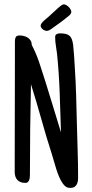

<svg xmlns="http://www.w3.org/2000/svg" viewBox="-20 -873 429 899"><path d="M345.7 -40Q345.7 -31.2 344 -22.7Q342.3 -14.2 338.1 -7.6Q334 -1 327.1 2.9Q320.3 6.8 309.6 6.8Q296.4 6.8 288.3 1.2Q280.3 -4.4 273.4 -14.6Q264.2 -27.8 256.8 -45.2Q249.5 -62.5 243.7 -80.8Q237.8 -99.1 232.7 -117.4Q227.5 -135.7 222.7 -151.4Q196.3 -233.4 173.6 -314.9Q150.9 -396.5 125 -478.5Q122.6 -372.6 121.3 -267.6Q120.1 -162.6 120.1 -56.6Q120.1 -51.3 119.6 -44.4Q119.1 -37.6 117.2 -31.5Q115.2 -25.4 111.1 -21Q106.9 -16.6 99.6 -16.6Q74.7 -16.6 61.8 -30Q48.8 -43.5 48.8 -68.4Q48.8 -205.6 49.3 -340.3Q49.8 -475.1 49.8 -611.3V-680.7Q49.8 -691.9 54 -699.5Q58.1 -707 72.3 -707Q82 -707 92.3 -704.3Q102.5 -701.7 110.6 -696.3Q118.7 -690.9 123.8 -682.4Q128.9 -673.8 128.9 -662.1Q149.4 -623 163.3 -581.5Q177.2 -540 190.4 -498Q209.5 -437 228 -376Q246.6 -314.9 265.6 -252.9Q262.7 -345.2 259.5 -437.3Q256.3 -529.3 247.1 -621.1Q244.6 -641.1 241.5 -660.2Q238.3 -679.2 238.3 -699.2Q238.3 -709.5 245.1 -713.1Q252 -716.8 260.7 -716.8Q275.9 -716.8 286.6 -714.4Q297.4 -711.9 304.7 -706.1Q312 -700.2 315.9 -690.2Q319.8 -680.2 322.3 -665Q325.2 -638.7 326.9 -612.1Q328.6 -585.4 330.1 -559.6Q334.5 -494.1 336.4 -429.7Q338.4 -365.2 339.8 -299.8Q341.3 -234.9 343.5 -170.2Q345.7 -105.5 345.7 -40ZM170.4 -752.9Q170.4 -757.8 174.6 -763.7Q178.7 -769.5 184.3 -774.9Q189.9 -780.3 195.8 -784.9Q201.7 -789.6 205.6 -793L253.4 -836.9Q259.3 -841.3 265.9 -846.9Q272.5 -852.5 279.8 -852.5Q284.7 -852.5 290.8 -848.9Q296.9 -845.2 302 -840.1Q307.1 -835 310.5 -828.6Q314 -822.3 314 -817.4Q314 -816.4 314 -815.4Q314 -814.5 313 -813.5Q311.5 -807.6 307.1 -803.2Q302.7 -798.8 297.4 -794.9Q282.2 -782.7 274.2 -776.6Q266.1 -770.5 259.3 -765.4Q252.4 -760.3 243.9 -754.4Q235.4 -748.5 220.2 -737.3Q214.8 -733.4 209.7 -731Q204.6 -728.5 198.7 -728.5Q194.3 -728.5 189.5 -730.5Q184.6 -732.4 180.2 -735.8Q175.8 -739.3 173.1 -743.7Q170.4 -748 170.4 -752.9Z"/></svg>

Font: Just Another Hand
Style: Regular
Weight: 400
Designer: Astigmatic (AOETI)
Foundry: Astigmatic (AOETI)
Version: Version 1.000